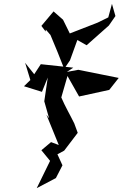

<svg xmlns="http://www.w3.org/2000/svg" viewBox="-20 -949 634 993"><path d="M342 -637 380 -742 428 -715 543 -817 577 -866 559 -929 540 -859 485 -832 341 -776 306 -847 257 -890 194 -815 216 -786 217 -796 241 -768C266 -710 289 -652 312 -593ZM104 -503 197 -474 227 -548 209 -425 234 -337 220 -356 284 -199 244 -214 194 -172 239 -117 170 24 269 -28 303 -94 277 -151 312 -170 382 -262 364 -311C342 -356 317 -398 297 -445L329 -556L389 -450L545 -484L594 -546C524 -560 455 -574 385 -588L326 -577L359 -599L191 -617L157 -565L110 -624L137 -535Z"/></svg>

Font: Charger Distortion
Style: 2It
Weight: 400
Designer: Jasper
Foundry: Cannot Into Space Fonts
Version: Version 0.98